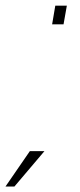

<svg xmlns="http://www.w3.org/2000/svg" viewBox="-81 -620 292 698"><path d="M120 -599.5 108.5 -531.5H150L162 -599.5ZM-61 58H-28.5L80.5 -70.5H27.5Z"/></svg>

Font: Anybody SemiExpanded ExtraLight
Style: Italic
Weight: 250
Width: 6
Italic angle: -10°
Version: Version 1.113;gftools[0.9.25]